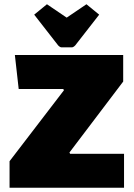

<svg xmlns="http://www.w3.org/2000/svg" viewBox="-20 -884 629 904"><path d="M564 0H25V-125L281 -459L278 -465H68L50 -625H560V-500L307 -166L310 -160H564ZM318 -661H270Q263 -661 254 -670L141 -815L201 -864L294 -801L387 -864L447 -815L334 -670Q325 -661 318 -661Z"/></svg>

Font: Myanmar Thuriya
Style: Regular
Weight: 400
Designer: Danh Hong
Foundry: Google Inc.
Version: Version 2.00 November 23, 2015